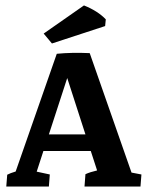

<svg xmlns="http://www.w3.org/2000/svg" viewBox="-20 -680 536 700"><path d="M307.1 -486.3 459.5 -50.8 495.6 -43.9 492.2 0H288.1L291.5 -44.9Q308.1 -52.7 334 -58.6L311 -129.4H138.2L113.8 -54.2L161.6 -43.9L158.2 0H2.9L6.3 -43Q17.1 -48.8 37.1 -54.7L187 -483.9Q241.2 -489.3 307.1 -486.3ZM158.2 -189.9H291.5L225.1 -395.5ZM169.4 -521.5 139.2 -557.6 286.1 -660.2Q336.4 -640.1 365.7 -609.4L363.3 -585Z"/></svg>

Font: Markazi Text
Style: Bold
Weight: 700
Designer: Borna Izadpanah (Arabic designer), Fiona Ross (Arabic design director) and Florian Runge (Latin designer)
Foundry: Borna Izadpanah and Florian Runge
Version: Version 1.001; ttfautohint (v1.8.3)